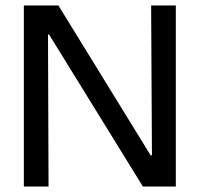

<svg xmlns="http://www.w3.org/2000/svg" viewBox="-20 -680 728 700"><path d="M67 0V-660H193L529 -114H534L531 -660H621V0H501L159 -554H155L157 0Z"/></svg>

Font: Bricolage Grotesque 60pt
Style: Regular
Weight: 400
Version: Version 1.001;gftools[0.9.33.dev8+g029e19f]